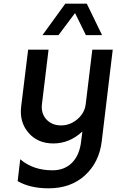

<svg xmlns="http://www.w3.org/2000/svg" viewBox="-20 -770 643 1044"><path d="M388 -699 298 -579H211L335 -750H452L535 -579H447ZM593 -500 533 0Q519 113 442 183.5Q365 254 244 254Q144 254 76 215L90 96Q160 156 265 156Q330 156 371 115.5Q412 75 421 0L428 -55Q358 10 270 10Q185 10 135 -48Q85 -106 95 -190L133 -500H244L208 -203Q204 -171 216 -145Q228 -119 253 -103.5Q278 -88 311 -88Q361 -88 400.5 -121.5Q440 -155 446 -203L482 -500Z"/></svg>

Font: Orkney Medium
Style: MediumItalic
Weight: 500
Designer: Samuel Oakes and Alfredo Marco Pradil
Foundry: Alfredo Marco Pradil
Version: 1.0; ttfautohint (v1.5)